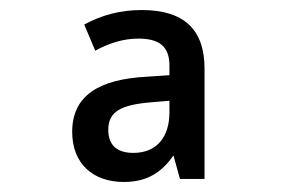

<svg xmlns="http://www.w3.org/2000/svg" viewBox="-20 -742 570 383"><path d="M227 -379C272 -379 302 -397 326 -432L339 -385H388V-605C388 -684 346 -722 263 -722C220 -722 183 -712 148 -693L170 -641C198 -656 226 -665 256 -665C297 -665 318 -650 318 -611V-592L273 -589C177 -584 124 -551 124 -479C124 -415 166 -379 227 -379ZM246 -437C215 -437 196 -451 196 -483C196 -520 222 -533 282 -538L318 -541V-518C318 -469 293 -437 246 -437Z"/></svg>

Font: Noto Sans Mono Condensed Medium
Style: Regular
Weight: 500
Width: 3
Designer: Monotype Design Team
Foundry: Monotype Imaging Inc.
Version: Version 2.014